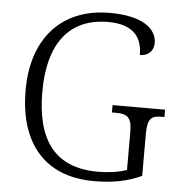

<svg xmlns="http://www.w3.org/2000/svg" viewBox="-52 -774 787 834"><g transform="rotate(5 341.0 -357.0)"><path d="M388 10C472 10 534 -3 595 -31V-215C595 -284 614 -294 658 -294H669V-326H440V-294H457C503 -294 527 -284 527 -217V-51C496 -39 448 -32 402 -32C208 -32 131 -154 131 -358C131 -565 218 -684 390 -684C504 -684 539 -627 539 -553C573 -553 599 -574 599 -610C599 -672 538 -724 394 -724C180 -724 58 -580 58 -358C58 -137 165 10 388 10Z"/></g></svg>

Font: Noto Serif Telugu Light
Style: Regular
Weight: 300
Designer: Jelle Bosma - Monotype Design Team
Foundry: Monotype Imaging Inc.
Version: Version 2.005